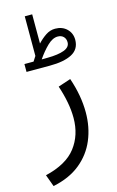

<svg xmlns="http://www.w3.org/2000/svg" viewBox="-133 -676 601 990"><g transform="rotate(-15 167.5 -181.0)"><path d="M90.3 -385.3Q94.7 -391.6 98.9 -398.7Q103 -405.8 106.9 -411.1V-622.6H146.5V-466.8Q167.5 -489.3 190.9 -504.9Q214.4 -520.5 241.2 -520.5Q278.8 -520.5 303 -497.3Q327.1 -474.1 327.1 -438.5Q326.7 -388.2 284.2 -365.7Q241.7 -343.3 166 -343.3H41.5V-385.3ZM165.5 -385.7Q222.2 -386.2 253.9 -398.2Q285.6 -410.2 285.6 -436.5Q285.6 -455.1 274.2 -466.6Q262.7 -478 243.7 -478Q216.3 -478 188 -450.7Q159.7 -423.3 133.8 -385.3ZM23.9 261.2 0.5 197.3Q114.3 170.4 164.3 105Q214.4 39.6 214.4 -51.8Q214.4 -92.3 206.1 -136.2Q197.8 -180.2 182.1 -227.1L249.5 -249.5Q282.7 -152.8 282.7 -63.5Q282.7 16.1 254.6 83Q226.6 149.9 169.2 196.5Q111.8 243.2 23.9 261.2Z"/></g></svg>

Font: Vazirmatn UI NL Light
Style: Regular
Weight: 300
Designer: Saber Rastikerdar
Foundry: Saber Rastikerdar
Version: Version 33.003